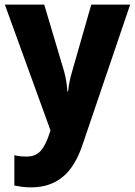

<svg xmlns="http://www.w3.org/2000/svg" viewBox="-20 -569 583 829"><path d="M1 -549H171L257 -260Q268 -220 271 -174H274Q278 -216 291 -259L374 -549H542L337 54Q305 151 250 195.5Q195 240 115 240Q92 240 74 237.5Q56 235 42 232V101Q52 104 65.5 105.5Q79 107 94 107Q134 107 155.5 82.5Q177 58 192 12L198 -6Z"/></svg>

Font: Noto Sans Gurmukhi SemiCondensed ExtraBold
Style: Regular
Weight: 800
Width: 4
Designer: Jelle Bosma - Monotype Design Team
Foundry: Monotype Imaging Inc.
Version: Version 2.004; ttfautohint (v1.8.4.7-5d5b)